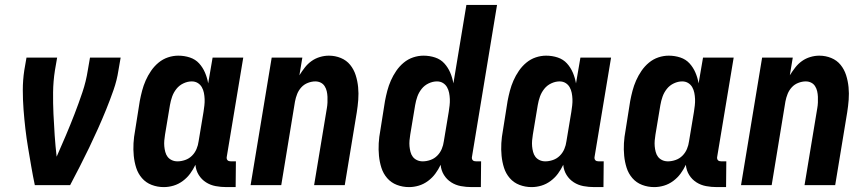

<svg xmlns="http://www.w3.org/2000/svg" viewBox="-20 -755 3540 783"><path d="M266 0H122Q114 -38 107.5 -76Q101 -114 94.5 -152.5Q88 -191 83.5 -230Q79 -269 76 -308.5Q73 -348 73 -388Q73 -428 79 -468L88 -520H213L204 -468Q197 -423 196.5 -378.5Q196 -334 198 -290.5Q200 -247 203 -203Q206 -159 211 -116Q230 -159 248.5 -202.5Q267 -246 284 -290Q301 -334 316 -378.5Q331 -423 338 -468L347 -520H472L463 -468Q457 -428 443 -388Q429 -348 413 -308.5Q397 -269 379.5 -230Q362 -191 343.5 -152.5Q325 -114 305.5 -76Q286 -38 266 0Z M648 8Q622 8 598.5 -1Q575 -10 559 -28.5Q543 -47 535.5 -70.5Q528 -94 525.5 -119.5Q523 -145 524.5 -171Q526 -197 531 -223L550 -343Q554 -364 559.5 -385Q565 -406 574 -426.5Q583 -447 596 -466Q609 -485 626.5 -499.5Q644 -514 665 -521Q686 -528 707 -528Q732 -528 754.5 -520.5Q777 -513 792 -496.5Q807 -480 816 -459Q825 -438 829 -415L847 -520H972L905 -117Q904 -113 904.5 -109Q905 -105 907.5 -102Q910 -99 914 -98Q918 -97 922 -97H942L941 8H904Q881 8 859.5 4Q838 0 820 -11.5Q802 -23 790.5 -41.5Q779 -60 777 -83Q768 -64 755.5 -47Q743 -30 725.5 -17Q708 -4 688 2Q668 8 648 8ZM704 -97Q719 -97 735 -102.5Q751 -108 763 -120Q775 -132 781.5 -147.5Q788 -163 790 -179L810 -299Q812 -312 813.5 -325Q815 -338 814.5 -351Q814 -364 811.5 -376.5Q809 -389 803 -399.5Q797 -410 786.5 -416.5Q776 -423 762 -423Q745 -423 728 -415Q711 -407 699.5 -392.5Q688 -378 682 -361Q676 -344 673 -326L653 -206Q651 -194 650 -182Q649 -170 650 -158.5Q651 -147 654 -135.5Q657 -124 663.5 -115.5Q670 -107 680.5 -102Q691 -97 704 -97Z M1002 0 1088 -520H1213L1201 -448Q1211 -464 1223 -479.5Q1235 -495 1250.5 -506Q1266 -517 1284.5 -522.5Q1303 -528 1321 -528Q1347 -528 1370 -518.5Q1393 -509 1408 -490.5Q1423 -472 1430.5 -448.5Q1438 -425 1440.5 -399.5Q1443 -374 1441 -348Q1439 -322 1435 -297L1386 0H1261L1313 -314Q1315 -325 1315.5 -337Q1316 -349 1315.5 -360.5Q1315 -372 1312.5 -383Q1310 -394 1304 -403.5Q1298 -413 1288 -418Q1278 -423 1266 -423Q1251 -423 1235.5 -417Q1220 -411 1209 -399Q1198 -387 1192 -372Q1186 -357 1183 -341L1127 0Z M1648 8Q1622 8 1598.5 -1Q1575 -10 1559 -28.5Q1543 -47 1535.5 -70.5Q1528 -94 1525.5 -119.5Q1523 -145 1524.5 -171Q1526 -197 1531 -223L1550 -343Q1554 -364 1559.5 -385Q1565 -406 1574 -426.5Q1583 -447 1596 -466Q1609 -485 1626.5 -499.5Q1644 -514 1665 -521Q1686 -528 1707 -528Q1732 -528 1754.5 -520.5Q1777 -513 1792 -496.5Q1807 -480 1816 -459Q1825 -438 1829 -415L1882 -735H2007L1905 -117Q1904 -113 1904.5 -109Q1905 -105 1907.5 -102Q1910 -99 1914 -98Q1918 -97 1922 -97H1942L1941 8H1904Q1881 8 1859.5 4Q1838 0 1820 -11.5Q1802 -23 1790.5 -41.5Q1779 -60 1777 -83Q1768 -64 1755.5 -47Q1743 -30 1725.5 -17Q1708 -4 1688 2Q1668 8 1648 8ZM1704 -97Q1719 -97 1735 -102.5Q1751 -108 1763 -120Q1775 -132 1781.5 -147.5Q1788 -163 1790 -179L1810 -299Q1812 -312 1813.5 -325Q1815 -338 1814.5 -351Q1814 -364 1811.5 -376.5Q1809 -389 1803 -399.5Q1797 -410 1786.5 -416.5Q1776 -423 1762 -423Q1745 -423 1728 -415Q1711 -407 1699.5 -392.5Q1688 -378 1682 -361Q1676 -344 1673 -326L1653 -206Q1651 -194 1650 -182Q1649 -170 1650 -158.5Q1651 -147 1654 -135.5Q1657 -124 1663.5 -115.5Q1670 -107 1680.5 -102Q1691 -97 1704 -97Z M2148 8Q2122 8 2098.5 -1Q2075 -10 2059 -28.5Q2043 -47 2035.5 -70.5Q2028 -94 2025.5 -119.5Q2023 -145 2024.5 -171Q2026 -197 2031 -223L2050 -343Q2054 -364 2059.5 -385Q2065 -406 2074 -426.5Q2083 -447 2096 -466Q2109 -485 2126.5 -499.5Q2144 -514 2165 -521Q2186 -528 2207 -528Q2232 -528 2254.5 -520.5Q2277 -513 2292 -496.5Q2307 -480 2316 -459Q2325 -438 2329 -415L2347 -520H2472L2405 -117Q2404 -113 2404.5 -109Q2405 -105 2407.5 -102Q2410 -99 2414 -98Q2418 -97 2422 -97H2442L2441 8H2404Q2381 8 2359.5 4Q2338 0 2320 -11.5Q2302 -23 2290.5 -41.5Q2279 -60 2277 -83Q2268 -64 2255.5 -47Q2243 -30 2225.5 -17Q2208 -4 2188 2Q2168 8 2148 8ZM2204 -97Q2219 -97 2235 -102.5Q2251 -108 2263 -120Q2275 -132 2281.5 -147.5Q2288 -163 2290 -179L2310 -299Q2312 -312 2313.5 -325Q2315 -338 2314.5 -351Q2314 -364 2311.5 -376.5Q2309 -389 2303 -399.5Q2297 -410 2286.5 -416.5Q2276 -423 2262 -423Q2245 -423 2228 -415Q2211 -407 2199.5 -392.5Q2188 -378 2182 -361Q2176 -344 2173 -326L2153 -206Q2151 -194 2150 -182Q2149 -170 2150 -158.5Q2151 -147 2154 -135.5Q2157 -124 2163.5 -115.5Q2170 -107 2180.5 -102Q2191 -97 2204 -97Z M2648 8Q2622 8 2598.5 -1Q2575 -10 2559 -28.5Q2543 -47 2535.5 -70.5Q2528 -94 2525.5 -119.5Q2523 -145 2524.5 -171Q2526 -197 2531 -223L2550 -343Q2554 -364 2559.5 -385Q2565 -406 2574 -426.5Q2583 -447 2596 -466Q2609 -485 2626.5 -499.5Q2644 -514 2665 -521Q2686 -528 2707 -528Q2732 -528 2754.5 -520.5Q2777 -513 2792 -496.5Q2807 -480 2816 -459Q2825 -438 2829 -415L2847 -520H2972L2905 -117Q2904 -113 2904.5 -109Q2905 -105 2907.5 -102Q2910 -99 2914 -98Q2918 -97 2922 -97H2942L2941 8H2904Q2881 8 2859.5 4Q2838 0 2820 -11.5Q2802 -23 2790.5 -41.5Q2779 -60 2777 -83Q2768 -64 2755.5 -47Q2743 -30 2725.5 -17Q2708 -4 2688 2Q2668 8 2648 8ZM2704 -97Q2719 -97 2735 -102.5Q2751 -108 2763 -120Q2775 -132 2781.5 -147.5Q2788 -163 2790 -179L2810 -299Q2812 -312 2813.5 -325Q2815 -338 2814.5 -351Q2814 -364 2811.5 -376.5Q2809 -389 2803 -399.5Q2797 -410 2786.5 -416.5Q2776 -423 2762 -423Q2745 -423 2728 -415Q2711 -407 2699.5 -392.5Q2688 -378 2682 -361Q2676 -344 2673 -326L2653 -206Q2651 -194 2650 -182Q2649 -170 2650 -158.5Q2651 -147 2654 -135.5Q2657 -124 2663.5 -115.5Q2670 -107 2680.5 -102Q2691 -97 2704 -97Z M3002 0 3088 -520H3213L3201 -448Q3211 -464 3223 -479.5Q3235 -495 3250.5 -506Q3266 -517 3284.5 -522.5Q3303 -528 3321 -528Q3347 -528 3370 -518.5Q3393 -509 3408 -490.5Q3423 -472 3430.5 -448.5Q3438 -425 3440.5 -399.5Q3443 -374 3441 -348Q3439 -322 3435 -297L3386 0H3261L3313 -314Q3315 -325 3315.5 -337Q3316 -349 3315.5 -360.5Q3315 -372 3312.5 -383Q3310 -394 3304 -403.5Q3298 -413 3288 -418Q3278 -423 3266 -423Q3251 -423 3235.5 -417Q3220 -411 3209 -399Q3198 -387 3192 -372Q3186 -357 3183 -341L3127 0Z"/></svg>

Font: Iosevka Term Curly Extrabold
Style: Italic
Weight: 800
Italic angle: -9°
Designer: Belleve Invis
Foundry: Belleve Invis
Version: Version 32.3.0